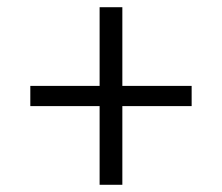

<svg xmlns="http://www.w3.org/2000/svg" viewBox="-20 -631 615 532"><path d="M256 -119V-337H64V-393H256V-611H319V-393H511V-337H319V-119Z"/></svg>

Font: Jozsika Light
Style: Regular
Weight: 300
Monospace: yes
Designer: Belleve Invis
Foundry: Belleve Invis
Version: 2.1.0